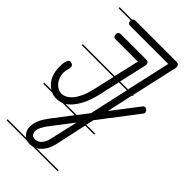

<svg xmlns="http://www.w3.org/2000/svg" viewBox="-244 -623 938 938"><g transform="rotate(45 225.5 -154.0)"><path d="M352 -14H290L253 155Q247 178 237 194.5Q227 211 214 222Q207 228 199 232H352V239H183Q172 242 161 242Q150 242 141 239H0V232H127Q123 228 118 223Q102 205 102 181Q102 161 110.5 139Q119 117 139 90L218 -14H133Q115 -7 97 -7Q79 -7 63 -14H0V-21H50Q38 -28 28 -39Q14 -54 6 -76Q-2 -98 -2 -125V-142Q-2 -152 0.5 -161.5Q3 -171 7 -177.5Q11 -184 18 -184Q28 -184 33.5 -179Q39 -174 39 -168Q39 -157 35.5 -145.5Q32 -134 32 -124Q32 -105 38 -89.5Q44 -74 53.5 -63.5Q63 -53 74.5 -47.5Q86 -42 97 -42Q110 -42 124 -49Q138 -56 151 -71Q164 -86 175 -109.5Q186 -133 194 -167L220 -280H0V-287H221L251 -417H98Q80 -417 80 -435Q80 -453 98 -453H273Q291 -453 291 -435V-432L258 -287H313L364 -514H102Q84 -514 84 -531V-535H0V-542H86Q90 -550 102 -550H386Q395 -550 399.5 -545Q404 -540 404 -533V-527L350 -287H352V-280H348L318 -143L421 -277Q426 -285 434 -285Q441 -285 447 -279Q453 -273 453 -266Q453 -260 449 -256L300 -61L291 -21H352ZM267 -77 312 -280H257L230 -161L229 -159V-158Q218 -116 203 -87.5Q188 -59 170 -40Q159 -28 147 -21H224ZM250 5 168 112Q136 152 136 178Q136 189 142 198Q148 207 163 207Q184 207 198 190.5Q212 174 217 148Z"/></g></svg>

Font: Gruenewald VA 1. Klasse
Style: Regular
Weight: 400
Designer: Peter Wiegel
Foundry: Peter Wiegel, nach dem Schriftentwurf von Dr. H. Gr¸newald
Version: Version 0.007